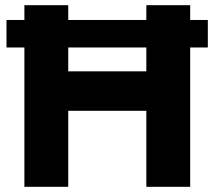

<svg xmlns="http://www.w3.org/2000/svg" viewBox="-20 -720 826 740"><path d="M121 -293H650V-445H121ZM544 -700V0H713V-700ZM74 -700V0H243V-700ZM5 -537H781V-643H5Z"/></svg>

Font: Glinicke Jost Bold
Style: Bold
Weight: 700
Version: Version 3.710